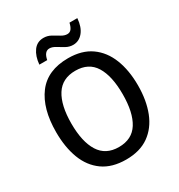

<svg xmlns="http://www.w3.org/2000/svg" viewBox="-211 -1106 1126 1207"><g transform="rotate(-30 352.0 -503.0)"><path d="M649 -409Q649 -300 616.5 -217Q584 -134 518.5 -87.5Q453 -41 353 -41Q251 -41 185 -88Q119 -135 87.5 -218Q56 -301 56 -410Q56 -581 129.5 -678.5Q203 -776 353 -776Q453 -776 518.5 -729.5Q584 -683 616.5 -600.5Q649 -518 649 -409ZM166 -409Q166 -277 211.5 -204.5Q257 -132 352 -132Q448 -132 493 -204Q538 -276 538 -409Q538 -541 493.5 -613Q449 -685 353 -685Q257 -685 211.5 -613Q166 -541 166 -409ZM177 -831Q182 -890 209 -927Q236 -964 283 -964Q311 -964 335.5 -950.5Q360 -937 382.5 -923Q405 -909 426 -909Q445 -909 456 -923.5Q467 -938 473 -965H530Q525 -902 496 -867Q467 -832 424 -832Q397 -832 372 -846Q347 -860 324.5 -874Q302 -888 282 -888Q245 -888 234 -831Z"/></g></svg>

Font: Noto Sans Tamil UI SemiCondensed Medium
Style: Regular
Weight: 500
Width: 4
Designer: Jelle Bosma - Monotype Design Team
Foundry: Monotype Imaging Inc.
Version: Version 2.004; ttfautohint (v1.8.4.7-5d5b)